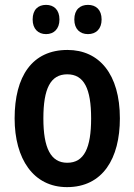

<svg xmlns="http://www.w3.org/2000/svg" viewBox="-20 -758 552 788"><path d="M114 -678C114 -639 137 -618 169 -618C201 -618 224 -639 224 -678C224 -718 201 -738 169 -738C137 -738 114 -719 114 -678ZM285 -678C285 -639 308 -618 341 -618C374 -618 397 -639 397 -678C397 -718 374 -738 341 -738C309 -738 285 -719 285 -678ZM472 -272C472 -454 387 -553 257 -553C112 -553 40 -445 40 -272C40 -106 117 10 255 10C402 10 472 -108 472 -272ZM158 -272C158 -394 187 -453 256 -453C325 -453 354 -394 354 -272C354 -150 325 -90 256 -90C188 -90 158 -151 158 -272Z"/></svg>

Font: Noto Sans Gurmukhi UI Condensed SemiBold
Style: Regular
Weight: 600
Width: 3
Designer: Jelle Bosma - Monotype Design Team
Foundry: Monotype Imaging Inc.
Version: Version 2.004